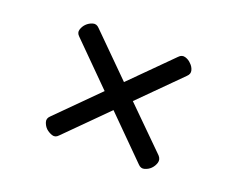

<svg xmlns="http://www.w3.org/2000/svg" viewBox="-82 -813 928 751"><g transform="rotate(20 381.5 -437.5)"><path d="M600 -219Q590 -209 575 -204.5Q560 -200 548 -213L382 -379L216 -213Q204 -200 189.5 -205Q175 -210 164 -220Q154 -230 149.5 -244.5Q145 -259 158 -271L324 -437L158 -603Q145 -615 149.5 -629.5Q154 -644 164 -654Q175 -665 190 -669.5Q205 -674 217 -661L383 -496L548 -661Q560 -674 575 -669.5Q590 -665 600 -654Q611 -644 615 -629.5Q619 -615 606 -603L441 -438L608 -273Q620 -260 615.5 -245Q611 -230 600 -219Z"/></g></svg>

Font: Playwrite US Modern
Style: Regular
Weight: 400
Designer: Veronika Burian, José Scaglione
Foundry: TypeTogether
Version: Version 1.002